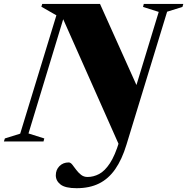

<svg xmlns="http://www.w3.org/2000/svg" viewBox="-68 -725 960 984"><path d="M641.5 -266.5 554 45 247 -646.5 265.5 -658 78 -41 159 -15.5 155 0H-48L-43 -15.5L35.5 -40L221 -646.5L144 -690.5L148.5 -705H444.5ZM580 17Q557 92.5 522.5 142Q488 191.5 439.5 215.5Q391 239.5 324.5 239.5Q266.5 239.5 242.2 220.5Q218 201.5 218 173.5Q218 145 236.8 126.2Q255.5 107.5 284 107.5Q293.5 107.5 302.5 118.8Q311.5 130 322.2 144.8Q333 159.5 347.2 170.8Q361.5 182 380.5 182Q411 182 440 166.8Q469 151.5 495.2 111.8Q521.5 72 543.5 -1L745.5 -664L665 -689.5L669 -705H871.5L867 -689.5L788.5 -665Z"/></svg>

Font: Newsreader 60pt ExtraBold
Style: Italic
Weight: 800
Italic angle: -17°
Designer: Hugues Gentile
Foundry: Production Type
Version: Version 1.003